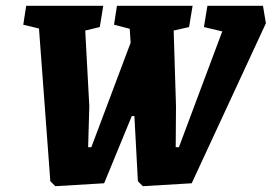

<svg xmlns="http://www.w3.org/2000/svg" viewBox="-20 -631 934 660"><path d="M894 -551 639 -1 471 9 454 -8 442 -232H433L338 -1L170 9L153 -8L114 -533L60 -546L70 -611H335L323 -538L273 -526L287 -266L283 -125H294L429 -484L426 -532L372 -546L382 -611H642L630 -538L577 -526L585 -266L584 -125H595L744 -523L681 -538L693 -611H884Z"/></svg>

Font: Grenze ExtraBold
Style: Italic
Weight: 800
Italic angle: -10°
Designer: Renata Polastri
Foundry: Omnibus-Type
Version: Version 1.002; ttfautohint (v1.8)